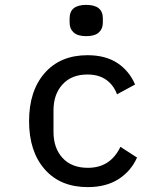

<svg xmlns="http://www.w3.org/2000/svg" viewBox="-20 -754 680 786"><path d="M99 -258Q99 -382 163 -455Q227 -528 338 -528Q412 -528 460.5 -496Q509 -464 533 -408L459 -368Q445 -406 414.5 -427.5Q384 -449 338 -449Q273 -449 236 -408.5Q199 -368 199 -302V-214Q199 -148 236 -107.5Q273 -67 340 -67Q432 -67 473 -153L541 -109Q516 -53 465 -20.5Q414 12 339 12Q227 12 163 -61Q99 -134 99 -258ZM265 -661V-679Q265 -734 333 -734Q401 -734 401 -679V-661Q401 -636 384.5 -621Q368 -606 333 -606Q298 -606 281.5 -621Q265 -636 265 -661Z"/></svg>

Font: Writer
Style: Regular
Weight: 400
Monospace: yes
Designer: Mike Abbink, Paul van der Laan, Pieter van Rosmalen
Foundry: Bold Monday
Version: Version 2.001 2020